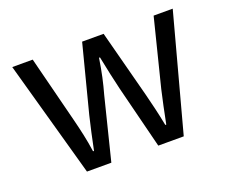

<svg xmlns="http://www.w3.org/2000/svg" viewBox="-87 -620 893 754"><g transform="rotate(-20 359.5 -243.0)"><path d="M159.4 0 24 -486H109.5L180.7 -205.1Q189.1 -172.1 196.2 -139.1Q203.4 -106.2 209.1 -66.8H213.1Q220.9 -106.2 228.4 -139.1Q235.9 -172.1 243.6 -205.1L316 -486H405.8L479.4 -205.1Q487.8 -172.1 495.6 -139.1Q503.4 -106.2 511.1 -66.8H515.1Q522.9 -106.2 529.8 -139.1Q536.6 -172.1 544.4 -205.1L614.8 -486H694.6L563.8 0H457.4L391.9 -260.5Q383.8 -294.3 376.5 -327.8Q369.2 -361.3 360.7 -403.8H356.7Q350.1 -361.3 342.8 -327.4Q335.4 -293.5 325.9 -259.7L261.2 0Z"/></g></svg>

Font: Source Sans Variable
Style: Regular
Weight: 200
Designer: Paul D. Hunt
Foundry: Adobe Systems Incorporated
Version: Version 3.006;hotconv 1.0.111;makeotfexe 2.5.65597